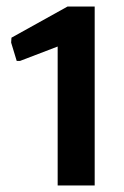

<svg xmlns="http://www.w3.org/2000/svg" viewBox="-20 -866 377 586"><path d="M156 -724 41 -680H31L14 -736L15 -751L186 -846H269V-300H156Z"/></svg>

Font: Encode Sans Narrow
Style: SemiBold
Weight: 600
Designer: Pablo Impallari, Andres Torresi
Foundry: Pablo Impallari, Andres Torresi
Version: Version 1.000; ttfautohint (v1.00) -l 8 -r 50 -G 200 -x 14 -